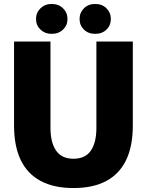

<svg xmlns="http://www.w3.org/2000/svg" viewBox="-20 -938 743 970"><path d="M351 12Q252 12 185 -24Q118 -60 84.5 -130Q51 -200 51 -304V-728H235V-292Q235 -218 263.5 -177Q292 -136 351 -136Q411 -136 439 -177Q467 -218 467 -292V-728H651V-304Q651 -200 617.5 -130Q584 -60 517.5 -24Q451 12 351 12ZM241 -767Q207 -767 184.5 -788.5Q162 -810 162 -842Q162 -874 184.5 -896Q207 -918 241 -918Q276 -918 298.5 -896Q321 -874 321 -842Q321 -810 298.5 -788.5Q276 -767 241 -767ZM461 -767Q426 -767 404 -788.5Q382 -810 382 -842Q382 -874 404 -896Q426 -918 461 -918Q496 -918 518 -896Q540 -874 540 -842Q540 -810 518 -788.5Q496 -767 461 -767Z"/></svg>

Font: Murecho Thin ExtraBold
Style: Regular
Weight: 800
Version: Version 1.010